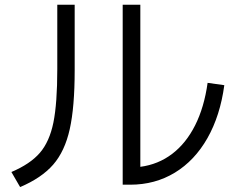

<svg xmlns="http://www.w3.org/2000/svg" viewBox="-20 -755 978 797"><path d="M489.3 -735.4H562.5V-62.5Q636.7 -72.3 694.6 -116.2Q752.4 -160.2 790 -234.9Q827.6 -309.6 841.8 -411.1L911.1 -401.4Q894 -274.9 841.1 -181.6Q788.1 -88.4 705.8 -38.3Q623.5 11.7 520.5 11.7H489.3ZM217.8 -467.8V-735.4H290V-462.9Q290 -310.5 269.5 -218.8Q249 -127 200.7 -71.5Q152.3 -16.1 63.5 21.5L27.3 -41Q105.5 -74.2 145.5 -120.6Q185.5 -167 201.7 -246.6Q217.8 -326.2 217.8 -467.8Z"/></svg>

Font: Pretendard
Style: Regular
Weight: 400
Designer: Base glyphs from Inter by Rasmus Andersson; Hangeul glyphs from Noto Sans CJK(Source Han Sans) by Jang Soo-young and Kan
Foundry: Kil Hyung-jin
Version: Version 1.309